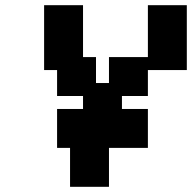

<svg xmlns="http://www.w3.org/2000/svg" viewBox="-20 -720 740 740"><path d="M200 -150H250V0H400V-150H550V-300H450V-350H550V-450H700V-700H550V-500H400V-400H350V-500H300V-700H150V-450H200V-350H300V-300H200Z"/></svg>

Font: LS-VG5000 Bold Shifted
Style: Regular
Weight: 400
Designer: Justin Bihan, 2021
Foundry: Justin Bihan, 2021
Version: Version 1.000;Glyphs 3.1.2 (3151)